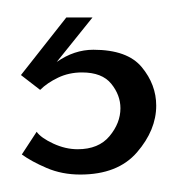

<svg xmlns="http://www.w3.org/2000/svg" viewBox="-20 -20 214 220"><path d="M72 180Q51 180 33.5 172.5Q16 165 5 157L22 131Q27 138 41 144.5Q55 151 69 151Q93 151 105.5 136Q118 121 118 104Q118 89 107.5 76Q97 63 74 63Q59 63 46.5 69Q34 75 26 83L4 66L56 0H86L45 51Q65 37 87 37Q126 37 142.5 57Q159 77 159 101Q159 129 137 154.5Q115 180 72 180Z"/></svg>

Font: Smooch Sans Thin Medium
Style: Regular
Weight: 500
Version: Version 1.010